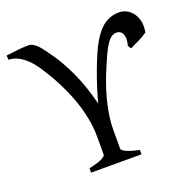

<svg xmlns="http://www.w3.org/2000/svg" viewBox="-115 -743 853 857"><g transform="rotate(-20 312.0 -315.0)"><path d="M617.7 -505.4Q597.7 -491.2 577.1 -481.4Q556.6 -471.7 533.2 -460.4L523.4 -475.1Q527.3 -489.7 528.1 -502.9Q528.8 -516.1 525.4 -526.4Q522 -536.6 514.4 -542.7Q506.8 -548.8 493.7 -548.8Q474.1 -548.8 456.8 -527.6Q439.5 -506.3 421.9 -466.8Q415.5 -452.1 406.2 -431.4Q397 -410.6 387.2 -385.7Q377.4 -360.8 367.9 -332Q358.4 -303.2 350.8 -272Q343.3 -240.7 338.6 -208Q334 -175.3 334 -142.1V-56.2Q334 -53.2 338.1 -49.1Q342.3 -44.9 351.8 -40Q361.3 -35.2 376.7 -30.3Q392.1 -25.4 415 -21V0H175.8V-21Q220.2 -30.3 238 -39.8Q255.9 -49.3 255.9 -56.2V-142.1Q255.9 -179.7 249.8 -216.1Q243.7 -252.4 233.4 -287.1Q223.1 -321.8 209.7 -353.8Q196.3 -385.7 182.1 -413.8Q168 -441.9 153.6 -466.1Q139.2 -490.2 127 -508.8Q117.2 -523.9 104 -540Q90.8 -556.2 75 -569.3Q59.1 -582.5 40.8 -590.8Q22.5 -599.1 2 -599.1L0 -620.1Q28.8 -624 57.6 -627Q86.4 -629.9 106.9 -629.9Q117.2 -629.9 126.2 -625Q135.3 -620.1 143.3 -612.8Q151.4 -605.5 158.7 -596.4Q166 -587.4 171.9 -579.1Q199.7 -542.5 221.2 -505.6Q242.7 -468.8 259.5 -431.2Q276.4 -393.6 288.8 -355.5Q301.3 -317.4 311 -278.8Q318.8 -309.6 330.3 -345.9Q341.8 -382.3 355 -418Q368.2 -453.6 381.8 -485.4Q395.5 -517.1 408.2 -539.1Q417.5 -555.2 429.2 -571.3Q440.9 -587.4 456.3 -600.6Q471.7 -613.8 491.9 -621.8Q512.2 -629.9 538.6 -629.9Q552.2 -629.9 568.1 -623Q584 -616.2 596.9 -601.3Q609.9 -586.4 616.7 -563Q620.1 -549.8 620.1 -533.7Q620.1 -520.5 617.7 -505.4Z"/></g></svg>

Font: Akkhara
Style: Regular
Weight: 400
Designer: J. Victor Gaultney
Version: Version 1.00 June 13, 2006, initial release